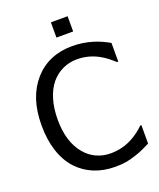

<svg xmlns="http://www.w3.org/2000/svg" viewBox="-166 -1014 933 1128"><g transform="rotate(-20 300.5 -450.5)"><path d="M395.5 -914.1H291V-818.8H395.5ZM357.9 13.2C386.2 13.2 409.7 11.2 428.7 7.8C446.8 4.4 466.3 -1 487.3 -7.8C507.8 -14.2 524.9 -21 539.1 -27.8L550.3 -33.2L584 -49.3V-164.6H576.7C554.2 -142.1 528.3 -122.6 499.5 -106.4C457 -82.5 409.7 -70.3 358.4 -70.3C296.4 -70.3 239.7 -95.7 200.2 -143.1C155.3 -196.3 132.8 -269.5 132.8 -362.8C132.8 -455.1 156.2 -532.2 197.8 -582.5C238.8 -631.3 295.9 -657.7 358.4 -657.7C411.6 -657.7 453.6 -645 494.6 -623C528.3 -604 549.3 -585.9 576.2 -562H584V-678.7C550.3 -697.8 518.1 -711.9 487.3 -721.2C445.8 -733.9 403.3 -740.2 359.4 -740.2C261.7 -740.2 181.6 -706.1 123 -640.1C63 -571.8 32.2 -482.4 32.2 -362.8C32.2 -241.7 64.5 -146 123.5 -82C181.6 -19.5 262.2 13.2 357.9 13.2Z"/></g></svg>

Font: SG Kara SemiBold
Style: Regular
Weight: 400
Designer: Damoon Khanjanzadeh
Version: Version 1.000